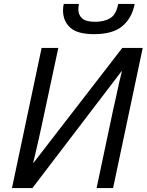

<svg xmlns="http://www.w3.org/2000/svg" viewBox="-20 -958 747 978"><path d="M41 0 192 -714H277L193 -321Q187 -291 178 -253Q169 -215 161.5 -181Q154 -147 149 -129H151L603 -714H707L556 0H472L556 -397Q564 -431 572 -468.5Q580 -506 587.5 -539.5Q595 -573 601 -595H599L145 0ZM459 -784Q374 -784 337.5 -817.5Q301 -851 301 -905Q301 -924 305 -938H382Q379 -922 379 -910Q379 -882 398.5 -864.5Q418 -847 464 -847Q511 -847 541.5 -865.5Q572 -884 582 -938H666Q653 -868 604.5 -826Q556 -784 459 -784Z"/></svg>

Font: Noto Sans IKEA
Style: Italic
Weight: 400
Italic angle: -12°
Designer: Monotype Design Team
Foundry: Monotype Imaging Inc.
Version: Version 2.001